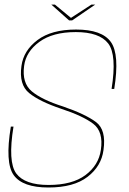

<svg xmlns="http://www.w3.org/2000/svg" viewBox="-20 -808 557 832"><path d="M279.5 -719.5H292.5L392.5 -788H376L287.5 -730.5L218 -788H202.5ZM190 4.5Q299.5 4.5 359.5 -41.8Q419.5 -88 428.5 -158Q441 -245.5 395.8 -279.2Q350.5 -313 253.5 -346.5Q162 -375.5 118.2 -411.8Q74.5 -448 84.5 -522.5Q92.5 -584 150.5 -626.5Q208.5 -669 308.5 -669Q410.5 -669 448.8 -619.8Q487 -570.5 463.5 -422.5H475Q499 -572 460.5 -626Q422 -680 309.5 -680Q203 -680 142.5 -634.5Q82 -589 73 -522.5Q61.5 -441.5 106 -405Q150.5 -368.5 245.5 -336.5Q338.5 -306 383.8 -271.8Q429 -237.5 417 -158Q407.5 -92 350.2 -49.2Q293 -6.5 190.5 -6.5Q87.5 -6.5 50.5 -56.2Q13.5 -106 38.5 -259.5H27Q1 -102.5 39.5 -49Q78 4.5 190 4.5Z"/></svg>

Font: Anybody UltraCondensed Thin Thin
Style: Italic
Weight: 250
Italic angle: -10°
Version: Version 1.111